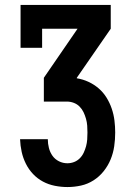

<svg xmlns="http://www.w3.org/2000/svg" viewBox="-20 -755 540 775"><path d="M252 0Q227 0 201.5 -5Q176 -10 153.5 -22Q131 -34 113.5 -52.5Q96 -71 84.5 -94Q73 -117 67.5 -142Q62 -167 61 -193H173Q173 -175 177.5 -157.5Q182 -140 192 -126Q202 -112 218 -104Q234 -96 252 -96Q266 -96 279 -101Q292 -106 302 -116Q312 -126 318 -139Q324 -152 327.5 -165Q331 -178 332 -192Q333 -206 333 -220Q333 -234 332 -248Q331 -262 327 -276Q323 -290 317 -302.5Q311 -315 301 -325Q291 -335 277.5 -340Q264 -345 250 -345H157V-441L293 -639H150V-562H63V-735H427V-639L290 -441V-439Q315 -435 337.5 -424.5Q360 -414 378.5 -398Q397 -382 410 -361Q423 -340 431 -316.5Q439 -293 442 -268.5Q445 -244 445 -220Q445 -192 441 -164.5Q437 -137 426.5 -111.5Q416 -86 398.5 -64Q381 -42 357.5 -27Q334 -12 307 -6Q280 0 252 0Z"/></svg>

Font: Iosevka Gothic
Style: Bold
Weight: 700
Monospace: yes
Designer: Belleve Invis
Foundry: Belleve Invis
Version: Version 15.5.1; ttfautohint (v1.8.4)